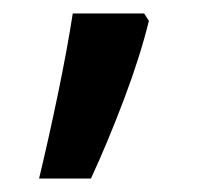

<svg xmlns="http://www.w3.org/2000/svg" viewBox="-20 -136 313 285"><path d="M201 -105Q188 -52 164 11.5Q140 75 115 129H38Q52 71 66 3.5Q80 -64 88 -116H194Z"/></svg>

Font: Noto Sans Medium
Style: Regular
Weight: 500
Designer: Monotype Design Team
Foundry: Monotype Imaging Inc.
Version: Version 2.007